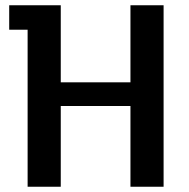

<svg xmlns="http://www.w3.org/2000/svg" viewBox="-20 -710 719 730"><path d="M476 -307H211V0H85V-597H15V-690H211V-397H476V-690H602V0H476Z"/></svg>

Font: Mozilla Headline BETA SemiBold
Style: Regular
Weight: 600
Designer: Studio DRAMA
Foundry: Studio DRAMA
Version: Version 0.100